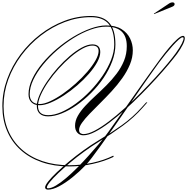

<svg xmlns="http://www.w3.org/2000/svg" viewBox="-70 -1028 1581 1622"><path d="M335 574Q325 574 318 569Q311 564 311 555Q311 538 338 504Q365 470 411 426.5Q457 383 515 335Q573 287 635.5 242Q698 197 756 162Q867 95 959.5 29Q1052 -37 1127 -121L1165 -163H1175L1136 -119Q1062 -35 967.5 34Q873 103 763 171Q703 208 641 253Q579 298 523 345Q467 392 422.5 434.5Q378 477 352 509Q326 541 326 556Q326 563 335 563Q363 563 402.5 539.5Q442 516 488.5 476.5Q535 437 583 388.5Q631 340 676.5 289.5Q722 239 760.5 193.5Q799 148 824 115Q827 113 847.5 83.5Q868 54 901 8Q934 -38 973 -93.5Q1012 -149 1051.5 -205Q1091 -261 1125.5 -310Q1160 -359 1184 -392Q1208 -425 1214 -434Q1245 -478 1282.5 -528.5Q1320 -579 1357.5 -623.5Q1395 -668 1426.5 -696.5Q1458 -725 1476 -725Q1483 -725 1487 -720Q1491 -715 1491 -705Q1491 -685 1474 -650.5Q1457 -616 1426 -573Q1399 -537 1353.5 -482.5Q1308 -428 1249 -363.5Q1190 -299 1123.5 -232Q1057 -165 988 -103Q919 -41 854 8Q789 57 732.5 86Q676 115 634 115Q603 115 583.5 93Q564 71 564 35Q564 -8 587.5 -49.5Q611 -91 650 -133Q689 -175 736 -218Q783 -261 829.5 -307.5Q876 -354 915 -405.5Q954 -457 977.5 -514.5Q1001 -572 1001 -638Q1001 -803 827 -803Q766 -803 695 -777.5Q624 -752 551.5 -707Q479 -662 413 -604.5Q347 -547 294.5 -483Q242 -419 211.5 -354.5Q181 -290 181 -232Q181 -192 202.5 -170.5Q224 -149 264 -149Q302 -149 353 -172.5Q404 -196 460 -235Q516 -274 570 -322.5Q624 -371 667.5 -421.5Q711 -472 737 -518Q763 -564 763 -597Q763 -643 710 -643Q674 -643 626.5 -617Q579 -591 527.5 -547Q476 -503 426.5 -448.5Q377 -394 337.5 -336.5Q298 -279 274.5 -226Q251 -173 251 -133Q251 -55 337 -55Q389 -55 449.5 -81.5Q510 -108 573 -154.5Q636 -201 693.5 -261Q751 -321 796.5 -388Q842 -455 868.5 -522.5Q895 -590 895 -652Q895 -771 847 -827Q799 -883 698 -883Q585 -883 477.5 -842Q370 -801 276 -728.5Q182 -656 111 -561Q40 -466 0 -356.5Q-40 -247 -40 -132Q-40 -18 -1 74Q38 166 111.5 232Q185 298 287.5 333Q390 368 516 368Q615 368 711.5 347Q808 326 887 287L890 297Q811 335 713.5 356.5Q616 378 516 378Q387 378 283 342Q179 306 104.5 239Q30 172 -10 78Q-50 -16 -50 -132Q-50 -248 -9.5 -359.5Q31 -471 103 -567.5Q175 -664 270 -737Q365 -810 474 -851.5Q583 -893 698 -893Q803 -893 854 -834Q905 -775 905 -652Q905 -582 878 -510Q851 -438 805 -370Q759 -302 700 -243Q641 -184 577.5 -139.5Q514 -95 451.5 -70Q389 -45 336 -45Q290 -45 265.5 -68Q241 -91 241 -133Q241 -173 264.5 -227Q288 -281 327.5 -339.5Q367 -398 416.5 -453.5Q466 -509 518.5 -554Q571 -599 621 -626Q671 -653 710 -653Q744 -653 760.5 -636.5Q777 -620 777 -588Q777 -550 751 -502.5Q725 -455 681 -404.5Q637 -354 582.5 -307Q528 -260 470 -222Q412 -184 358.5 -161.5Q305 -139 264 -139Q221 -139 196 -163.5Q171 -188 171 -232Q171 -294 202.5 -361Q234 -428 288 -493Q342 -558 410 -616Q478 -674 551.5 -718Q625 -762 696.5 -787.5Q768 -813 827 -813Q907 -813 956.5 -782Q1006 -751 1029 -703Q1052 -655 1052 -603Q1052 -542 1027.5 -483Q1003 -424 962.5 -367Q922 -310 873.5 -257.5Q825 -205 776.5 -157Q728 -109 687.5 -67Q647 -25 622.5 9.5Q598 44 598 70Q598 90 610 97.5Q622 105 634 105Q674 105 729.5 76Q785 47 849.5 -2Q914 -51 982.5 -113Q1051 -175 1117.5 -242Q1184 -309 1242.5 -373Q1301 -437 1346 -491Q1391 -545 1416 -580Q1451 -629 1466 -660Q1481 -691 1481 -705Q1481 -713 1473 -713Q1462 -713 1440 -693.5Q1418 -674 1389.5 -642.5Q1361 -611 1331 -574Q1301 -537 1274 -500.5Q1247 -464 1227 -435Q1203 -402 1164.5 -346.5Q1126 -291 1078.5 -222.5Q1031 -154 980 -80.5Q929 -7 879 64.5Q829 136 784.5 198Q740 260 706 304.5Q672 349 654 367Q599 424 540.5 471Q482 518 429 546Q376 574 335 574ZM1232 -909 1230 -913 1361 -1000Q1374 -1008 1386 -1008Q1405 -1008 1405 -993Q1405 -980 1387 -972Z"/></svg>

Font: Ballet 24pt
Style: Regular
Weight: 400
Designer: Maximiliano R. Sproviero
Foundry: Omnibus-Type
Version: Version 1.100